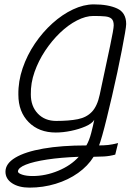

<svg xmlns="http://www.w3.org/2000/svg" viewBox="-20 -652 640 878"><path d="M115 206Q66 206 35.5 186Q5 166 5 133Q5 96 50 69Q95 42 178 27.5Q261 13 375 13Q388 -9 397 -43.5Q406 -78 411 -104Q401 -87 371 -74Q341 -61 304.5 -53.5Q268 -46 235 -46Q158 -46 111 -93.5Q64 -141 64 -219Q63 -280 83.5 -340Q104 -400 139.5 -452.5Q175 -505 220 -545.5Q265 -586 314 -609Q363 -632 409 -632Q475 -632 516 -613Q557 -594 557 -542Q557 -532 551.5 -500Q546 -468 537 -421.5Q528 -375 516.5 -321Q505 -267 492.5 -213.5Q480 -160 468.5 -113Q457 -66 447.5 -32.5Q438 1 433 13Q455 13 474.5 11Q494 9 520 2L507 55Q482 62 455.5 63.5Q429 65 408 65Q382 107 337 139Q292 171 234.5 188.5Q177 206 115 206ZM129 153Q188 153 246 129Q304 105 340 65Q258 68 195.5 77.5Q133 87 98 101Q63 115 62 132Q62 140 81 146.5Q100 153 129 153ZM237 -99Q296 -99 336 -107Q376 -115 400.5 -141Q425 -167 436 -219Q467 -364 483.5 -442Q500 -520 500 -536Q500 -557 490.5 -566Q481 -575 461 -577Q441 -579 407 -579Q372 -579 332 -558.5Q292 -538 254.5 -502Q217 -466 186.5 -420Q156 -374 138 -323Q120 -272 121 -220Q121 -166 153 -132.5Q185 -99 237 -99Z"/></svg>

Font: Victor Mono Thin ExtraLight
Style: Italic
Weight: 250
Italic angle: -12°
Monospace: yes
Version: Version 1.561;gftools[0.9.30]